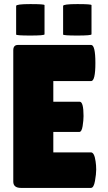

<svg xmlns="http://www.w3.org/2000/svg" viewBox="-20 -920 528 940"><path d="M198 -752Q198 -746 128.5 -746Q59 -746 59 -751V-891Q59 -900 128.5 -900Q198 -900 198 -895ZM428 -752Q428 -746 358.5 -746Q289 -746 289 -751V-891Q289 -900 358.5 -900Q428 -900 428 -895ZM370 -422Q389 -422 389 -352Q389 -331 384.5 -302.5Q380 -274 368 -274H241V-174H425Q442 -174 448 -130Q451 -111 451 -89.5Q451 -68 445 -34Q439 0 425 0H83Q45 0 45 -31V-674Q45 -700 68 -700H426Q447 -700 447 -611.5Q447 -523 426 -523H241V-422Z"/></svg>

Font: Lilita One Rus
Style: Regular
Weight: 400
Designer: Juan Montoreano
Foundry: Juan Montoreano
Version: Version 1.002